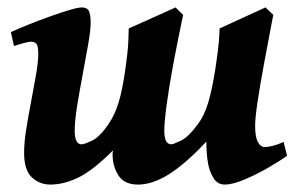

<svg xmlns="http://www.w3.org/2000/svg" viewBox="-20 -477 806 517"><path d="M17.6 -353 9.3 -390.6Q29.8 -399.9 58.3 -411.4Q86.9 -422.9 115.7 -433.1Q144.5 -443.4 167.5 -450.2Q190.4 -457 200.2 -457Q214.4 -457 219.2 -447.8Q224.1 -438.5 224.1 -416Q224.1 -395.5 217.5 -357.9Q210.9 -320.3 202.6 -276.4Q194.3 -232.4 187.7 -191.9Q181.2 -151.4 181.2 -125Q181.2 -88.4 199.7 -88.4Q207 -88.4 228 -98.4Q249 -108.4 272.9 -144Q289.1 -167.5 299.3 -200.7Q309.6 -233.9 317.9 -293Q324.2 -337.4 325.4 -363.3Q326.7 -389.2 326.7 -400.4Q332 -402.8 350.1 -410.9Q368.2 -418.9 389.9 -428.7Q411.6 -438.5 429.4 -446.5Q447.3 -454.6 452.6 -457L473.1 -437Q459 -370.6 447.3 -307.9Q435.5 -245.1 429 -196.8Q422.4 -148.4 422.4 -124.5Q422.4 -88.4 441.4 -88.4Q446.8 -88.4 467.3 -98.4Q487.8 -108.4 513.2 -143.1Q530.3 -166 540.8 -201.2Q551.3 -236.3 560.1 -293Q566.9 -337.4 569.1 -363Q571.3 -388.7 571.3 -400.4Q576.7 -402.8 594.2 -410.9Q611.8 -418.9 633.1 -428.7Q654.3 -438.5 671.9 -446.5Q689.5 -454.6 694.8 -457L715.8 -437Q702.6 -368.2 691.4 -307.9Q680.2 -247.6 673.6 -203.4Q667 -159.2 667 -138.2Q667 -108.4 674.3 -94.7Q681.6 -81.1 691.9 -81.1Q712.9 -81.1 743.7 -94.7L752.9 -57.6Q733.4 -43.5 701.7 -25.1Q669.9 -6.8 637.9 6.6Q606 20 585.4 20Q565.9 20 555.2 2.9Q544.4 -14.2 540.5 -35.2Q535.6 -62 535.6 -95.7Q481.9 -38.1 436.8 -9Q391.6 20 351.6 20Q314.9 20 299.1 -4.4Q283.2 -28.8 283.2 -61Q283.2 -65.9 284.2 -71.8Q229.5 -17.6 190.7 1.2Q151.9 20 115.2 20Q86.9 20 65.9 0.7Q44.9 -18.6 44.9 -65.9Q44.9 -93.8 50.8 -130.1Q56.6 -166.5 64 -204.6Q71.3 -242.7 77.1 -276.4Q83 -310.1 83 -332Q83 -354.5 77.6 -359.6Q72.3 -364.7 63.5 -364.7Q57.1 -364.7 41.5 -360.4Q25.9 -356 17.6 -353Z"/></svg>

Font: Gentium Book Plus
Style: Bold Italic
Weight: 700
Italic angle: -8°
Designer: Victor Gaultney, Annie Olsen, Iska Routamaa, Becca Hirsbrunner
Foundry: SIL International
Version: Version 6.101